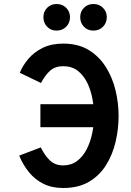

<svg xmlns="http://www.w3.org/2000/svg" viewBox="-20 -929 656 960"><path d="M296 11Q239.5 11 197.2 -10Q155 -31 125 -67.8Q95 -104.5 76 -151L184 -192Q203 -152.5 229.2 -127.2Q255.5 -102 296 -102Q336 -102 365 -123.8Q394 -145.5 412.8 -181.5Q431.5 -217.5 440.8 -261.5Q450 -305.5 450 -350Q450 -392 442 -435.5Q434 -479 415.8 -516Q397.5 -553 368.2 -575.5Q339 -598 296 -598Q255.5 -598 230.5 -575.5Q205.5 -553 185 -514L79 -565Q93.5 -601.5 122 -635Q150.5 -668.5 193.8 -689.8Q237 -711 296 -711Q371 -711 423.8 -678.8Q476.5 -646.5 509.5 -593.5Q542.5 -540.5 557.8 -476.8Q573 -413 573 -350Q573 -284.5 558 -220.2Q543 -156 510.5 -103.8Q478 -51.5 425 -20.2Q372 11 296 11ZM182 -293V-408H542V-293ZM263 -776Q234.5 -776 215.8 -795.2Q197 -814.5 197 -843Q197 -871 215.8 -890Q234.5 -909 263 -909Q291.5 -909 310.8 -890Q330 -871 330 -843Q330 -814.5 310.8 -795.2Q291.5 -776 263 -776ZM447 -776Q418.5 -776 399.8 -795.2Q381 -814.5 381 -843Q381 -871 399.8 -890Q418.5 -909 447 -909Q475.5 -909 494.8 -890Q514 -871 514 -843Q514 -814.5 494.8 -795.2Q475.5 -776 447 -776Z"/></svg>

Font: Overpass Mono Light
Style: Regular
Weight: 300
Monospace: yes
Designer: Delve Withrington, Dave Bailey
Foundry: Delve Fonts LLC
Version: Version 4.000